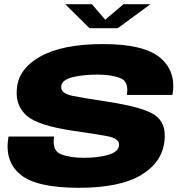

<svg xmlns="http://www.w3.org/2000/svg" viewBox="-20 -891 872 915"><path d="M406.5 -756.5 291 -871H418L481.5 -797L568.5 -871H697L541 -756.5ZM355.5 4Q152.5 4 76.2 -60Q0 -124 20.5 -240.5H238Q227 -174 269.5 -156.5Q312 -139 379 -139Q445.5 -139 494 -152.5Q542.5 -166 547 -196.5Q553 -230.5 490.2 -242.2Q427.5 -254 326.5 -268Q159.5 -293 107 -339.8Q54.5 -386.5 60 -461.5Q64 -560 170.2 -620.5Q276.5 -681 471 -681Q666 -681 743.5 -615.8Q821 -550.5 802 -438.5H584.5Q595.5 -503.5 551.8 -519.5Q508 -535.5 445 -535.5Q376 -535.5 326.2 -523.2Q276.5 -511 272 -482Q266 -446 325.8 -434.2Q385.5 -422.5 491.5 -406.5Q667.5 -379.5 720.2 -341Q773 -302.5 764 -221.5Q754 -118 652.8 -57Q551.5 4 355.5 4Z"/></svg>

Font: Anybody ExtraExpanded ExtraBold
Style: Italic
Weight: 800
Width: 8
Italic angle: -10°
Designer: Tyler Finck
Foundry: Etcetera Type Company
Version: Version 1.010; ttfautohint (v1.8.3) -l 8 -r 50 -G 200 -x 14 